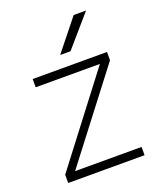

<svg xmlns="http://www.w3.org/2000/svg" viewBox="-133 -792 722 874"><g transform="rotate(-20 227.5 -355.0)"><path d="M55 -500H415V-460L93 -40H415V0H45V-40L366 -460H55ZM330 -710H390L260 -560H210Z"/></g></svg>

Font: PT Root UI Web Light
Style: Regular
Weight: 300
Designer: Vitaly Kuzmin
Foundry: ParaType Ltd.
Version: Version 1.000W